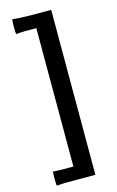

<svg xmlns="http://www.w3.org/2000/svg" viewBox="-145 -865 669 1096"><g transform="rotate(-15 189.0 -316.5)"><path d="M276 -315V-803H162C124 -803 76 -805 48 -808C44 -803 44 -724 48 -721C67 -723 86 -724 107 -724H167V94H107C86 94 62 93 48 91C44 94 44 172 48 175C67 173 86 172 105 172H162H276Z"/></g></svg>

Font: GenSekiGothic2 TW B
Style: Regular
Weight: 700
Version: Version 2.100;PS 2.1;hotconv 16.6.51;makeotf.lib2.5.65220 DE